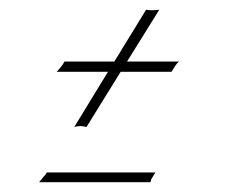

<svg xmlns="http://www.w3.org/2000/svg" viewBox="-20 -413 487 393"><path d="M157 -153Q149 -155 145 -155Q138 -155 132 -153L201 -266H96Q108 -279 112 -287H214L279 -393Q287 -392 291 -392Q296 -392 306 -393L240 -287H346Q341 -282 338 -277L331 -266H227ZM288 -40H60L69 -51Q73 -55 76 -60H298L292 -50Q289 -46 288 -40Z"/></svg>

Font: Kapakana Light
Style: Regular
Weight: 300
Designer: Kyosuke Nagai
Version: Version 1.000